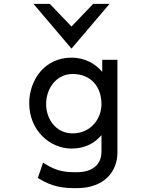

<svg xmlns="http://www.w3.org/2000/svg" viewBox="-20 -782 763 999"><path d="M352 -529 550 -762H465L352 -644L239 -762H154ZM220 -240C220 -323 274 -397 358 -397C453 -397 508 -331 508 -240C508 -164 452 -88 358 -88C270 -88 220 -164 220 -240ZM132 -245C132 -103 240 -9 352 -9C424 -9 473 -38 508 -79V6C508 75 461 114 379 114C324 114 278 112 210 68L204 64L177 144L180 146C256 193 314 197 379 197C524 197 591 109 591 12V-471H512V-408C478 -448 425 -482 352 -482C210 -482 132 -363 132 -245Z"/></svg>

Font: Charger Monospace
Style: Regular
Weight: 400
Designer: Jasper
Foundry: Cannot Into Space Fonts
Version: Version 0.980